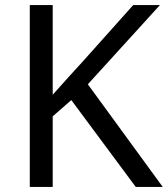

<svg xmlns="http://www.w3.org/2000/svg" viewBox="-20 -734 659 754"><path d="M619 0H513L260 -341L187 -277V0H97V-714H187V-362Q217 -396 248 -430Q279 -464 310 -498L503 -714H608L325 -403Z"/></svg>

Font: Noto Sans Balinese
Style: Regular
Weight: 400
Designer: Aditya Bayu, David Williams
Foundry: David Williams
Version: Version 2.003